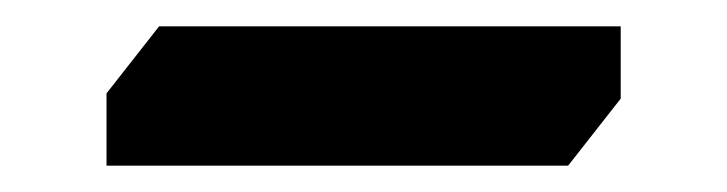

<svg xmlns="http://www.w3.org/2000/svg" viewBox="-20 -385 553 146"><path d="M61 -314 101 -365H452V-310L412 -259H61Z"/></svg>

Font: InknutAntiqua
Style: Bold
Weight: 700
Designer: Claus Eggers Srensen
Foundry: Claus Eggers Srensen
Version: Version 1.000; ttfautohint (v1.2) -l 7 -r 28 -G 50 -x 13 -D 